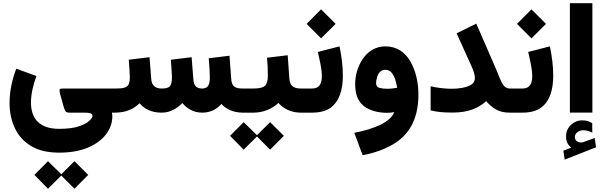

<svg xmlns="http://www.w3.org/2000/svg" viewBox="-20 -707 3802 1205"><path d="M350.6 251C420.4 251 480 240.7 529.8 220.2C629.4 178.7 685.1 106 685.1 22C685.1 16.6 684.1 9.3 682.1 0H673.8V-151.4H374.5C361.3 -151.4 355 -149.9 354.5 -146.5C354 -143.1 354 -140.1 354 -138.7C354 -133.8 355 -127.4 356.4 -120.1L378.9 -39.1C382.3 -26.9 386.2 -17.6 389.6 -10.7C393.1 -3.4 402.3 0 417.5 0H495.1C540 0 560.5 1 560.5 22C560.5 28.3 554.2 37.6 541 50.8C527.8 63.5 505.9 75.2 475.1 85.9C444.3 96.2 402.8 101.6 350.6 101.6C218.8 101.6 174.3 27.8 174.3 -64C174.3 -116.2 188.5 -174.8 208.5 -230L82 -275.9C54.2 -202.6 40 -130.9 40 -61C40 -3.4 50.8 48.8 72.8 96.2C94.7 143.6 128.4 181.2 174.3 209C219.7 236.8 278.8 251 350.6 251ZM195.8 390.6 281.2 477.5 364.7 394.5 447.3 477.5 533.7 390.6 447.3 304.7 364.7 386.7 281.2 304.7Z M1249.5 0C1303.7 0 1343.8 -24.9 1369.6 -54.7C1398.4 -22 1445.3 0 1503.9 0H1517.6V-151.4H1502.9C1454.6 -151.4 1434.6 -165 1431.2 -210.4L1420.4 -357.4L1290 -341.3C1291.5 -321.3 1293.5 -299.3 1294.9 -275.4C1296.4 -251.5 1296.9 -233.4 1296.9 -221.7C1296.9 -177.2 1287.1 -151.4 1248.5 -151.4C1210 -151.4 1195.8 -172.9 1193.4 -210.4L1182.6 -348.1L1052.2 -332C1055.2 -299.3 1059.1 -233.4 1059.1 -221.7C1059.1 -194.3 1054.7 -175.8 1046.4 -166C1038.1 -156.2 1021 -151.4 995.1 -151.4C954.1 -151.4 932.1 -170.9 929.2 -210.4L918.5 -348.1L788.1 -332C791 -299.3 794.9 -234.9 794.9 -221.7C794.9 -157.2 768.6 -151.4 699.7 -151.4H653.8V0H698.7C772.5 0 818.8 -23.4 856 -59.1C885.3 -23.9 929.7 0 994.1 0C1052.2 0 1091.8 -28.3 1124.5 -60.1C1152.3 -27.3 1192.4 0 1249.5 0Z M1497.1 0H1570.8C1631.8 0 1688 -23.9 1727.5 -61C1758.3 -25.9 1805.2 0 1869.1 0H1880.4V-151.4H1870.1C1819.3 -151.4 1799.3 -169.4 1795.9 -215.8L1785.6 -360.4L1655.8 -344.7C1659.2 -309.1 1661.1 -270.5 1661.1 -231.4C1661.1 -199.7 1654.8 -178.7 1642.1 -168C1629.4 -156.7 1605.5 -151.4 1570.8 -151.4H1497.1ZM1423.8 145.5 1509.3 232.4 1592.8 149.4 1675.3 232.4 1761.7 145.5 1675.3 59.6 1592.8 141.6 1509.3 59.6Z M1938 0C1987.3 0 2026.4 -10.3 2054.7 -30.8C2110.8 -71.8 2131.8 -145 2131.8 -233.4C2131.8 -290 2124 -353 2110.8 -416L1974.6 -380.9C1986.3 -330.1 2000 -273.9 2000 -229.5C2000 -184.1 1985.4 -151.4 1939 -151.4H1860.8V0ZM1904.3 -557.1 1995.1 -466.3 2086.4 -557.1 1995.1 -648.4Z M2606 -113.3C2606 -189 2589.4 -262.7 2555.7 -321.3C2522 -379.4 2470.2 -416 2398.4 -416C2272.9 -416 2209 -284.7 2209 -179.7C2209 -114.7 2227.5 -68.8 2264.2 -41C2300.8 -13.2 2350.1 1 2412.1 1C2425.3 1 2439.5 -0.5 2454.6 -3.4C2441.9 27.3 2413.1 53.7 2368.2 75.7C2323.2 97.2 2268.6 114.3 2203.6 126.5L2255.9 267.1C2326.2 253.9 2387.7 232.4 2440.4 202.6C2545.4 143.6 2606 43.5 2606 -113.3ZM2409.2 -149.9C2390.6 -149.9 2374.5 -151.9 2360.8 -155.8C2347.2 -159.2 2340.3 -169.4 2340.3 -185.5C2340.3 -195.3 2342.3 -206.5 2345.7 -219.7C2352.5 -245.6 2368.2 -269 2397.5 -269C2415 -269 2429.2 -262.2 2439.5 -249C2449.7 -235.4 2457 -219.7 2462.4 -202.1C2467.3 -184.1 2470.7 -168.9 2472.7 -156.2C2460.4 -153.8 2437 -149.9 2409.2 -149.9Z M2960.4 -217.3C2960.4 -199.2 2952.6 -185.1 2937 -175.3C2905.3 -155.8 2856 -149.9 2813.5 -149.9C2773.9 -149.9 2723.1 -155.8 2682.6 -165.5V-14.2C2704.6 -8.8 2725.6 -5.4 2746.1 -3.4C2766.1 -1.5 2791 -0.5 2820.8 -0.5C2916.5 -0.5 2981.4 -26.9 3031.7 -72.3C3048.3 -51.8 3068.4 -34.7 3091.3 -21C3114.3 -6.8 3143.6 0 3180.2 0H3200.7V-151.4H3180.2C3164.1 -151.4 3151.4 -157.7 3141.6 -169.9C3122.1 -194.3 3110.4 -234.9 3092.8 -274.4L2969.2 -558.6L2845.7 -498L2943.8 -281.2C2947.3 -272.9 2951.2 -262.7 2955.1 -249.5C2958.5 -236.3 2960.4 -225.6 2960.4 -217.3Z M3258.3 0C3307.6 0 3346.7 -10.3 3375 -30.8C3431.2 -71.8 3452.1 -145 3452.1 -233.4C3452.1 -290 3444.3 -353 3431.2 -416L3294.9 -380.9C3306.6 -330.1 3320.3 -273.9 3320.3 -229.5C3320.3 -184.1 3305.7 -151.4 3259.3 -151.4H3181.2V0ZM3224.6 -557.1 3315.4 -466.3 3406.7 -557.1 3315.4 -648.4Z M3515.6 238.8 3523.9 294.9 3720.7 217.3 3712.4 159.2 3640.6 185.1C3638.7 185.5 3637.7 186 3637.2 186C3632.8 186.5 3629.4 187 3626 187C3603 187 3588.4 172.4 3587.9 155.3C3587.9 140.6 3593.3 129.4 3604.5 122.1C3615.2 114.3 3627 110.4 3639.6 110.4C3658.2 110.4 3677.2 115.2 3697.3 125.5L3696.8 65.9C3677.2 54.7 3661.6 48.3 3632.8 48.3C3606.9 48.3 3583.5 57.6 3563.5 76.7C3543 95.7 3532.7 119.6 3532.7 148.9C3532.7 182.6 3543.5 201.7 3565.4 219.7ZM3556.6 -687V-0.5H3697.8V-687Z"/></svg>

Font: Vazirmatn Black
Style: Regular
Weight: 900
Designer: Saber Rastikerdar
Foundry: Saber Rastikerdar
Version: Version 33.003